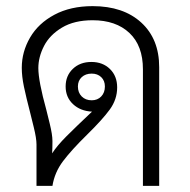

<svg xmlns="http://www.w3.org/2000/svg" viewBox="-20 -606 620 626"><path d="M499 -387V0H446V-380Q446 -457 402 -498.5Q358 -540 282 -540Q222 -540 182 -516Q142 -492 123.5 -456Q105 -420 105 -384Q105 -342 131 -248Q133 -240 142 -203.5Q151 -167 151 -146Q151 -122 150 -106Q166 -131 197 -162Q228 -193 280 -242Q242 -244 218 -266.5Q194 -289 194 -324Q194 -359 217.5 -381.5Q241 -404 278 -404Q315 -404 338.5 -381Q362 -358 362 -321Q362 -282 338 -249Q314 -216 264 -167Q213 -117 185.5 -80.5Q158 -44 151 0H99V-135Q99 -155 90 -191.5Q81 -228 79 -236Q65 -290 58 -323.5Q51 -357 51 -385Q51 -437 78 -483.5Q105 -530 157.5 -558Q210 -586 282 -586Q382 -586 440.5 -532.5Q499 -479 499 -387ZM322 -324Q322 -343 310 -354.5Q298 -366 279 -366Q259 -366 246.5 -354.5Q234 -343 234 -324Q234 -304 246.5 -291.5Q259 -279 279 -279Q298 -279 310 -291.5Q322 -304 322 -324Z"/></svg>

Font: Sarabun ExtraLight
Style: Regular
Weight: 275
Designer: Suppakit Chalermlarp | Katatrad Co.,Ltd.
Foundry: Cadson Demak Co.,Ltd.
Version: Version 1.000; ttfautohint (v1.6)